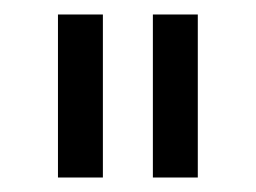

<svg xmlns="http://www.w3.org/2000/svg" viewBox="-20 -720 353 265"><path d="M60 -475V-700H122V-475ZM191 -475V-700H253V-475Z"/></svg>

Font: Kalaa
Style: Regular
Weight: 400
Version: Version 1.20 June 5, 2016